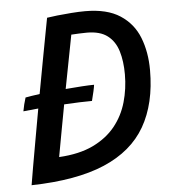

<svg xmlns="http://www.w3.org/2000/svg" viewBox="-50 -708 699 771"><g transform="rotate(-5 299.5 -323.0)"><path d="M46.5 15Q50.5 -10.5 58.8 -57.8Q67 -105 77.8 -165.2Q88.5 -225.5 100 -289.5Q66 -286.5 39.5 -283.5Q44.5 -311.5 53 -338Q70.5 -341.5 110.5 -347Q124 -420.5 136.2 -486Q148.5 -551.5 156.8 -595.8Q165 -640 167 -649.5Q182 -652 208.8 -655Q235.5 -658 266 -660.2Q296.5 -662.5 321.5 -662.5Q409.5 -662.5 462 -628.2Q514.5 -594 537.5 -535.5Q560.5 -477 560.5 -404Q560.5 -269.5 507.5 -177.5Q454.5 -85.5 341.2 -37.2Q228 11 46.5 15ZM166.5 -88Q248 -92.5 303.8 -119.2Q359.5 -146 393.8 -188.5Q428 -231 443.2 -284.5Q458.5 -338 458.5 -396Q458.5 -449 446.2 -489.5Q434 -530 404 -553Q374 -576 321 -576Q309 -576 289.8 -575.2Q270.5 -574.5 258 -573.5Q237.5 -468 216.5 -358Q251.5 -361 282.2 -363Q313 -365 331.5 -365Q331 -358.5 327 -340Q323 -321.5 317.5 -301Q296.5 -301 267.2 -300Q238 -299 205 -297Q195 -243 185.2 -190.2Q175.5 -137.5 166.5 -88Z"/></g></svg>

Font: Grandstander
Style: Italic
Weight: 400
Italic angle: -15°
Designer: Tyler Finck
Foundry: Etcetera Type Co
Version: Version 1.200; ttfautohint (v1.8.3)